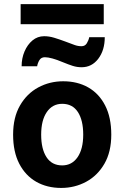

<svg xmlns="http://www.w3.org/2000/svg" viewBox="-20 -904 606 936"><path d="M43.9 -247.6Q43.9 -331.5 77.4 -389.6Q110.8 -447.8 166.5 -477.8Q222.2 -507.8 288.1 -507.8Q357.4 -507.8 410.2 -477.8Q462.9 -447.8 492.7 -389.6Q522.5 -331.5 522.5 -247.6Q522.5 -163.6 489 -105.7Q455.6 -47.9 399.9 -17.8Q344.2 12.2 278.3 12.2Q209.5 12.2 156.7 -17.8Q104 -47.9 74 -105.7Q43.9 -163.6 43.9 -247.6ZM180.7 -247.6Q180.7 -177.7 206.8 -137.7Q232.9 -97.7 283.2 -97.7Q330.6 -97.7 358.2 -137.7Q385.7 -177.7 385.7 -247.6Q385.7 -317.9 359.6 -357.9Q333.5 -397.9 283.2 -397.9Q235.8 -397.9 208.3 -357.9Q180.7 -317.9 180.7 -247.6ZM161.1 -581.1H85.4Q85.4 -620.1 99.6 -653.3Q113.8 -686.5 138.4 -707Q163.1 -727.5 195.3 -727.5Q219.2 -727.5 244.1 -720Q269 -712.4 297.9 -701.7Q326.7 -690.9 343.3 -684.8Q359.9 -678.7 377.4 -678.7Q394.5 -678.7 403.3 -693.1Q412.1 -707.5 415 -722.7H490.7Q490.7 -659.2 459.2 -617.7Q427.7 -576.2 377.9 -576.2Q355.5 -576.2 334.7 -582.8Q314 -589.4 288.1 -600.1Q229 -625 198.7 -625Q180.7 -625 172.1 -610.8Q163.6 -596.7 161.1 -581.1ZM80.6 -786.1V-883.8H485.8V-786.1Z"/></svg>

Font: Andika
Style: Bold
Weight: 700
Designer: Victor Gaultney, Annie Olsen, Julie Remington, Don Collingsworth, Eric Hays, Becca Hirsbrunner
Foundry: SIL International
Version: Version 6.101